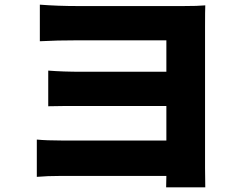

<svg xmlns="http://www.w3.org/2000/svg" viewBox="-20 -760 1040 824"><path d="M860 -39 861 44H693L694 -5H242Q182 -5 138 -1V-161Q180 -157 243 -157H694V-305H252L187 -304V-457Q250 -452 332 -452H694V-587H316Q223 -587 151 -583V-740Q227 -734 316 -734H765Q830 -734 861 -737Q860 -719 860 -644Z"/></svg>

Font: KaiGen Gothic KR Heavy
Style: Heavy
Weight: 900
Designer: Ryoko NISHIZUKA  (kana & ideographs); Paul D. Hunt (Latin, Greek & Cyrillic); Wenlong ZHANG  (bopomofo); Sandoll Communi
Foundry: Adobe Systems Incorporated
Version: Version 1.002 March 28, 2018